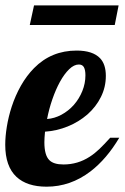

<svg xmlns="http://www.w3.org/2000/svg" viewBox="-33 -700 471 726"><path d="M95.7 -679.7H415.5L400.9 -605.5H79.6ZM29.3 -31.2Q-13.2 -70.8 -13.2 -152.8Q-13.2 -183.6 -7.1 -221.2Q-1 -258.8 11.2 -296.4Q24.9 -338.4 46.1 -376Q67.4 -413.6 95.7 -442.4Q161.1 -508.8 256.8 -508.8Q317.9 -508.8 345.7 -479.5Q367.2 -456.5 367.2 -413.1Q367.2 -370.6 348.6 -333.3Q330.1 -295.9 297.4 -267.1Q264.6 -238.8 223.1 -221.9Q181.6 -205.1 137.2 -202.1Q134.8 -176.8 134.8 -162.1Q134.8 -113.3 153.3 -94.7Q169.4 -78.1 207 -78.1Q261.2 -78.1 306.2 -107.4Q325.2 -119.6 342.8 -136.5Q360.4 -153.3 383.8 -179.2H418Q370.6 -99.1 309.1 -51.8Q233.4 5.9 143.1 5.9Q69.3 5.9 29.3 -31.2ZM246.1 -303.2Q266.6 -326.7 278.3 -355.7Q290 -384.8 290 -415Q290 -435.1 284.4 -445.6Q278.8 -456.1 265.1 -456.1Q247.1 -456.1 228.8 -438.5Q210.4 -420.9 193.4 -390.1Q177.7 -361.3 165 -324.7Q152.3 -288.1 145 -250Q172.9 -252 199.2 -266.1Q225.6 -280.3 246.1 -303.2Z"/></svg>

Font: Pattaya
Style: Regular
Weight: 400
Designer: Pablo Impallari / Thai characters Designed by Thanarat Vachiruckul and Suppakit Chalermlarp
Foundry: Pablo Impallari
Version: Version 2.001